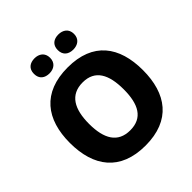

<svg xmlns="http://www.w3.org/2000/svg" viewBox="-242 -1096 1278 1278"><g transform="rotate(-45 397.0 -457.0)"><path d="M209 -853C209 -804 242 -782 285 -782C325 -782 361 -804 361 -853C361 -902 325 -924 285 -924C242 -924 209 -902 209 -853ZM433 -853C433 -804 466 -782 509 -782C550 -782 586 -804 586 -853C586 -902 550 -924 509 -924C466 -924 433 -902 433 -853ZM740 -358C740 -580 635 -725 398 -725C160 -725 53 -580 53 -359C53 -136 160 10 397 10C635 10 740 -137 740 -358ZM233 -358C233 -498 281 -584 398 -584C514 -584 559 -498 559 -358C559 -218 514 -134 397 -134C281 -134 233 -218 233 -358Z"/></g></svg>

Font: Noto Sans Lao ExtraBold
Style: Regular
Weight: 800
Designer: Monotype Design Team
Foundry: Monotype Imaging Inc.
Version: Version 2.003